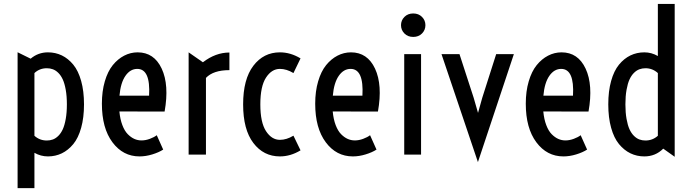

<svg xmlns="http://www.w3.org/2000/svg" viewBox="-20 -798 3573 991"><path d="M157.7 -9.3V172.9H70.8V-528.3L138.2 -495.1Q176.8 -527.8 227.5 -527.8Q266.1 -527.8 299.1 -512Q332 -496.1 358.2 -464.4Q384.3 -432.6 398.9 -380.1Q413.6 -327.6 413.6 -259.3Q413.6 -190.9 398.9 -138.4Q384.3 -85.9 358.2 -54.2Q332 -22.5 299.1 -6.6Q266.1 9.3 227.5 9.3Q190.4 9.3 157.7 -9.3ZM157.7 -97.2Q184.6 -72.8 221.7 -72.8Q238.3 -72.8 252.9 -78.1Q267.6 -83.5 281 -96.7Q294.4 -109.9 304 -130.6Q313.5 -151.4 319.3 -184.1Q325.2 -216.8 325.2 -259.3Q325.2 -301.8 319.3 -334.5Q313.5 -367.2 304 -387.9Q294.4 -408.7 281 -421.9Q267.6 -435.1 252.9 -440.4Q238.3 -445.8 221.7 -445.8Q184.1 -445.8 157.7 -420.9Z M700.2 9.3Q614.7 9.3 560.3 -63.7Q505.9 -136.7 505.9 -262.7Q505.9 -326.7 521 -378.2Q536.1 -429.7 562 -461.7Q587.9 -493.7 620.8 -510.7Q653.8 -527.8 690.4 -527.8Q775.4 -527.8 814.7 -443.6Q854 -359.4 829.6 -222.2L596.2 -222.7Q600.1 -182.1 611.6 -152.1Q623 -122.1 639.4 -105.5Q655.8 -88.9 673.3 -81.1Q690.9 -73.2 710.4 -73.2Q731.4 -73.2 753.7 -81.5Q775.9 -89.8 789.1 -100.1L822.3 -25.9Q799.3 -11.2 765.9 -1Q732.4 9.3 700.2 9.3ZM596.7 -304.2H749.5Q757.3 -442.4 688.5 -442.4Q652.3 -442.4 627.4 -406.5Q602.5 -370.6 596.7 -304.2Z M953.6 0V-527.8L1027.3 -476.6Q1092.8 -526.9 1164.1 -526.9V-436Q1081.1 -436 1043 -396V0Z M1424.8 9.3Q1340.3 9.3 1287.6 -60.1Q1234.9 -129.4 1234.9 -259.3Q1234.9 -389.2 1287.6 -458.5Q1340.3 -527.8 1424.8 -527.8Q1479.5 -527.8 1531.2 -496.6L1494.6 -420.9Q1459 -442.4 1424.8 -442.4Q1382.3 -442.4 1353 -397.5Q1323.7 -352.5 1323.7 -259.3Q1323.7 -166 1353 -121.1Q1382.3 -76.2 1424.8 -76.2Q1459 -76.2 1494.6 -97.7L1531.2 -22Q1479.5 9.3 1424.8 9.3Z M1801.3 9.3Q1715.8 9.3 1661.4 -63.7Q1606.9 -136.7 1606.9 -262.7Q1606.9 -326.7 1622.1 -378.2Q1637.2 -429.7 1663.1 -461.7Q1689 -493.7 1721.9 -510.7Q1754.9 -527.8 1791.5 -527.8Q1876.5 -527.8 1915.8 -443.6Q1955.1 -359.4 1930.7 -222.2L1697.3 -222.7Q1701.2 -182.1 1712.6 -152.1Q1724.1 -122.1 1740.5 -105.5Q1756.8 -88.9 1774.4 -81.1Q1792 -73.2 1811.5 -73.2Q1832.5 -73.2 1854.7 -81.5Q1877 -89.8 1890.1 -100.1L1923.3 -25.9Q1900.4 -11.2 1866.9 -1Q1833.5 9.3 1801.3 9.3ZM1697.8 -304.2H1850.6Q1858.4 -442.4 1789.6 -442.4Q1753.4 -442.4 1728.5 -406.5Q1703.6 -370.6 1697.8 -304.2Z M2158.2 -625.2Q2140.6 -607.4 2112.8 -607.4Q2085 -607.4 2067.4 -625.2Q2049.8 -643.1 2049.8 -668Q2049.8 -692.9 2067.4 -710.7Q2085 -728.5 2112.8 -728.5Q2140.6 -728.5 2158.2 -710.7Q2175.8 -692.9 2175.8 -668Q2175.8 -643.1 2158.2 -625.2ZM2066.4 0V-518.6H2153.3V0Z M2446.8 38.6 2258.8 -518.6H2351.6L2424.8 -293.5L2447.3 -215.3L2469.2 -293.5L2541 -518.6H2632.3Z M2888.2 9.3Q2802.7 9.3 2748.3 -63.7Q2693.8 -136.7 2693.8 -262.7Q2693.8 -326.7 2709 -378.2Q2724.1 -429.7 2750 -461.7Q2775.9 -493.7 2808.8 -510.7Q2841.8 -527.8 2878.4 -527.8Q2963.4 -527.8 3002.7 -443.6Q3042 -359.4 3017.6 -222.2L2784.2 -222.7Q2788.1 -182.1 2799.6 -152.1Q2811 -122.1 2827.4 -105.5Q2843.8 -88.9 2861.3 -81.1Q2878.9 -73.2 2898.4 -73.2Q2919.4 -73.2 2941.7 -81.5Q2963.9 -89.8 2977.1 -100.1L3010.3 -25.9Q2987.3 -11.2 2953.9 -1Q2920.4 9.3 2888.2 9.3ZM2784.7 -304.2H2937.5Q2945.3 -442.4 2876.5 -442.4Q2840.3 -442.4 2815.4 -406.5Q2790.5 -370.6 2784.7 -304.2Z M3305.7 9.3Q3267.1 9.3 3234.1 -6.6Q3201.2 -22.5 3175 -54.2Q3148.9 -85.9 3134.3 -138.4Q3119.6 -190.9 3119.6 -259.3Q3119.6 -327.6 3134.3 -380.1Q3148.9 -432.6 3175 -464.4Q3201.2 -496.1 3234.1 -512Q3267.1 -527.8 3305.7 -527.8Q3342.8 -527.8 3375.5 -508.8V-777.8H3462.4V11.2L3403.3 -30.8Q3363.3 9.3 3305.7 9.3ZM3311.5 -72.8Q3348.1 -72.8 3375.5 -97.2V-420.9Q3348.1 -445.8 3311.5 -445.8Q3294.9 -445.8 3280.3 -440.4Q3265.6 -435.1 3252.2 -421.9Q3238.8 -408.7 3229.2 -387.9Q3219.7 -367.2 3213.9 -334.5Q3208 -301.8 3208 -259.3Q3208 -216.8 3213.9 -184.1Q3219.7 -151.4 3229.2 -130.6Q3238.8 -109.9 3252.2 -96.7Q3265.6 -83.5 3280.3 -78.1Q3294.9 -72.8 3311.5 -72.8Z"/></svg>

Font: Voltaire
Style: Regular
Weight: 400
Designer: Yvonne Schttler
Foundry: Yvonne Schttler
Version: Version 1.003